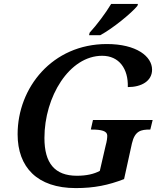

<svg xmlns="http://www.w3.org/2000/svg" viewBox="-20 -951 800 981"><path d="M435 -771H492C557 -806 653 -885 682 -921L685 -931H548C520 -884 474 -823 438 -784ZM367 10C462 10 534 -5 614 -36L654 -218C669 -283 701 -289 745 -289H748L760 -338H455L444 -289H449C498 -289 528 -282 528 -258C528 -246 526 -229 520 -208L490 -78C461 -62 422 -53 373 -53C260 -53 207 -117 207 -246C207 -457 334 -666 502 -666C589 -666 636 -599 633 -506C703 -506 757 -537 757 -595C757 -663 677 -726 526 -726C247 -726 70 -503 70 -265C70 -97 170 10 367 10Z"/></svg>

Font: Noto Serif Semi
Style: Italic
Weight: 600
Italic angle: -12°
Designer: Monotype Design Team
Foundry: Monotype Imaging Inc.
Version: Version 1.901